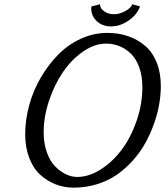

<svg xmlns="http://www.w3.org/2000/svg" viewBox="-20 -863 768 893"><path d="M97.2 0ZM321.8 9.8Q278.8 9.8 239.5 -5.4Q200.2 -20.5 167.7 -49.8Q135.3 -79.1 116.2 -127.9Q97.2 -176.8 97.2 -238.8Q97.2 -304.7 115.5 -372.6Q133.8 -440.4 168.7 -500.5Q203.6 -560.5 249.5 -607.7Q295.4 -654.8 355.2 -682.4Q415 -710 479 -710Q531.2 -710 575.7 -694.8Q620.1 -679.7 654.5 -650.4Q689 -621.1 708.5 -573Q728 -524.9 728 -462.9Q728 -421.4 720.2 -377Q712.4 -332.5 695.8 -286.1Q679.2 -239.7 655.5 -197Q631.8 -154.3 597.9 -116.5Q564 -78.6 523.7 -50.5Q483.4 -22.5 431.4 -6.3Q379.4 9.8 321.8 9.8ZM473.1 -660.2Q419.9 -660.2 366.5 -623.3Q313 -586.4 273.2 -528.3Q233.4 -470.2 208.3 -395.3Q183.1 -320.3 183.1 -248Q183.1 -195.8 198 -154.3Q212.9 -112.8 236.6 -88.9Q260.3 -64.9 286.6 -52.5Q313 -40 338.9 -40Q393.6 -40 448.5 -75Q503.4 -109.9 545.9 -166.5Q588.4 -223.1 615.2 -300.5Q642.1 -377.9 642.1 -458Q642.1 -509.3 627.9 -549.1Q613.8 -588.9 589.6 -612.5Q565.4 -636.2 535.9 -648.2Q506.3 -660.2 473.1 -660.2ZM509.3 -796.9Q536.6 -796.9 563 -811.5Q589.4 -826.2 595.2 -843.3L631.3 -833Q617.7 -794.9 578.4 -767.6Q539.1 -740.2 496.1 -740.2Q456.1 -740.2 430.2 -764.6Q404.3 -789.1 404.3 -824.2Q404.3 -825.7 404.8 -828.6Q405.3 -831.5 405.3 -833L445.3 -843.3V-841.3Q445.3 -824.7 464.1 -810.8Q482.9 -796.9 509.3 -796.9Z"/></svg>

Font: Pfennig
Style: Italic
Weight: 500
Italic angle: -13°
Version: Version 20120410 ; ttfautohint (v0.8)